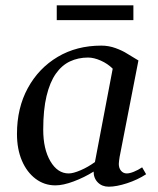

<svg xmlns="http://www.w3.org/2000/svg" viewBox="-20 -688 597 724"><path d="M390 16Q365 16 349 0Q333 -16 333 -41Q298 -19 258 -4Q218 11 189 11Q147 11 114 -14Q81 -39 62.5 -82.5Q44 -126 44 -183Q44 -281 85 -356Q126 -431 197.5 -473.5Q269 -516 362 -516Q390 -516 416 -506.5Q442 -497 459 -486L502 -460L431 -96Q430 -89 429 -82Q428 -75 428 -70Q428 -54 436.5 -44Q445 -34 458 -34Q469 -34 485 -40.5Q501 -47 516 -57L531 -31Q499 -10 459 3Q419 16 390 16ZM239 -34Q256 -34 284 -46Q312 -58 338 -77L405 -429Q386 -448 360 -459.5Q334 -471 312 -471Q275 -471 244 -456.5Q213 -442 190.5 -410Q168 -378 155.5 -326Q143 -274 143 -199Q143 -126 170 -80Q197 -34 239 -34ZM194 -612V-668H483V-612Z"/></svg>

Font: Wittgenstein
Style: Italic
Weight: 400
Italic angle: -11°
Designer: Jörg Drees
Foundry: Jörg Drees
Version: Version 1.500